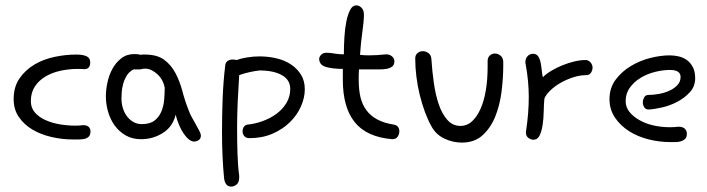

<svg xmlns="http://www.w3.org/2000/svg" viewBox="-20 -523 2653 720"><path d="M291 -53.7Q305.7 -53.7 312.5 -47.4Q319.3 -41 319.3 -30.3Q319.3 -16.6 312.5 -10.3Q305.7 -3.9 295.9 -2Q286.1 0 274.4 0Q262.7 0 253.9 0Q212.9 0 172.9 -9.3Q132.8 -18.6 101.6 -37.1Q70.3 -55.7 50.8 -84Q31.2 -112.3 31.2 -151.4Q31.2 -197.3 53.2 -229Q75.2 -260.7 108.9 -280.8Q142.6 -300.8 184.1 -309.6Q225.6 -318.4 265.6 -318.4Q291 -318.4 304.7 -312Q318.4 -305.7 318.4 -288.1Q318.4 -277.3 313 -270.5Q307.6 -263.7 297.9 -263.7Q291 -263.7 285.2 -264.2Q279.3 -264.6 273.4 -264.6Q239.3 -264.6 207.5 -257.8Q175.8 -251 150.9 -236.3Q126 -221.7 110.8 -198.7Q95.7 -175.8 95.7 -143.6Q95.7 -118.2 111.3 -100.6Q127 -83 151.4 -72.3Q175.8 -61.5 205.1 -56.6Q234.4 -51.8 261.7 -51.8Q269.5 -51.8 276.4 -52.2Q283.2 -52.7 291 -53.7Z M505.9 -262.7H480.5Q463.9 -253.9 455.1 -239.3Q446.3 -224.6 441.9 -208.5Q437.5 -192.4 436.5 -177.7Q435.5 -163.1 435.5 -154.3Q435.5 -134.8 440.9 -117.2Q446.3 -99.6 456.5 -86.4Q466.8 -73.2 480.5 -65.4Q494.1 -57.6 511.7 -57.6Q543 -57.6 560.1 -71.3Q577.1 -85 585.4 -105.5Q593.8 -126 595.7 -149.9Q597.7 -173.8 597.7 -194.3Q595.7 -207 588.9 -220.2Q582 -233.4 571.8 -243.2Q561.5 -252.9 549.3 -259.3Q537.1 -265.6 524.4 -265.6Q514.6 -265.6 505.9 -262.7ZM638.7 -92.8Q627.9 -47.9 590.8 -24.4Q553.7 -1 508.8 -1Q476.6 -1 451.7 -15.1Q426.8 -29.3 410.2 -52.2Q393.6 -75.2 385.3 -104Q377 -132.8 377 -162.1Q377 -185.5 382.8 -213.4Q388.7 -241.2 401.4 -264.6Q414.1 -288.1 434.6 -304.2Q455.1 -320.3 484.4 -320.3Q500 -320.3 505.9 -317.4Q510.7 -318.4 514.6 -318.4Q518.6 -318.4 523.4 -318.4Q569.3 -318.4 595.7 -298.8Q622.1 -279.3 638.2 -248.5Q654.3 -217.8 664.1 -180.7Q673.8 -143.6 687.5 -109.4Q691.4 -97.7 699.2 -83.5Q707 -69.3 714.8 -55.7Q722.7 -42 728 -31.2Q733.4 -20.5 733.4 -14.6Q733.4 -3.9 725.6 2Q717.8 7.8 708 7.8Q698.2 7.8 688 -0.5Q677.7 -8.8 668.5 -22.5Q659.2 -36.1 651.4 -54.7Q643.6 -73.2 638.7 -92.8Z M877 135.7V142.6Q877 161.1 867.2 168.9Q857.4 176.8 846.7 176.8Q835.9 176.8 829.1 168.9Q822.3 161.1 820.3 145.5Q816.4 105.5 814.5 62Q812.5 18.6 812.5 -27.3Q812.5 -91.8 814.9 -154.3Q817.4 -216.8 824.2 -274.4Q825.2 -289.1 833.5 -294.4Q841.8 -299.8 852.5 -299.8Q859.4 -299.8 867.2 -297.9Q882.8 -303.7 906.2 -307.6Q929.7 -311.5 953.1 -311.5Q986.3 -311.5 1017.1 -304.2Q1047.9 -296.9 1071.3 -281.2Q1094.7 -265.6 1108.9 -242.7Q1123 -219.7 1123 -188.5Q1123 -156.2 1108.4 -123.5Q1093.8 -90.8 1066.9 -64.5Q1040 -38.1 1001.5 -21.5Q962.9 -4.9 916 -4.9Q902.3 -4.9 896 -12.7Q889.6 -20.5 889.6 -30.3Q889.6 -40 894.5 -47.4Q899.4 -54.7 908.2 -55.7Q936.5 -58.6 964.8 -68.8Q993.2 -79.1 1016.1 -95.7Q1039.1 -112.3 1053.7 -136.2Q1068.4 -160.2 1068.4 -189.5Q1068.4 -223.6 1037.1 -241.2Q1005.9 -258.8 953.1 -258.8Q935.5 -256.8 915.5 -252.4Q895.5 -248 877 -241.2Q874 -197.3 871.6 -146Q869.1 -94.7 869.1 -43.9Q869.1 6.8 870.6 53.7Q872.1 100.6 877 135.7Z M1451.2 -1Q1355.5 -8.8 1310.5 -64.5Q1265.6 -120.1 1265.6 -223.6V-264.6Q1227.5 -264.6 1202.1 -272Q1176.8 -279.3 1176.8 -303.7Q1178.7 -312.5 1185.5 -318.8Q1192.4 -325.2 1205.1 -325.2Q1216.8 -325.2 1233.4 -322.3Q1250 -319.3 1269.5 -319.3Q1269.5 -350.6 1271.5 -383.3Q1273.4 -416 1278.8 -442.4Q1284.2 -468.8 1293 -485.8Q1301.8 -502.9 1316.4 -502.9Q1327.1 -502.9 1335.9 -493.7Q1344.7 -484.4 1344.7 -468.8Q1344.7 -444.3 1338.9 -403.3Q1333 -362.3 1330.1 -317.4Q1337.9 -316.4 1346.2 -315.9Q1354.5 -315.4 1363.3 -315.4Q1378.9 -315.4 1395 -316.4Q1411.1 -317.4 1427.7 -319.3Q1441.4 -319.3 1450.2 -311.5Q1459 -303.7 1459 -293.9Q1459 -280.3 1451.2 -273.9Q1443.4 -267.6 1431.2 -265.1Q1418.9 -262.7 1402.8 -262.7Q1386.7 -262.7 1371.1 -262.7H1326.2Q1325.2 -252 1325.2 -242.2Q1325.2 -232.4 1325.2 -222.7Q1325.2 -187.5 1331.5 -159.7Q1337.9 -131.8 1353.5 -110.4Q1369.1 -88.9 1394.5 -75.2Q1419.9 -61.5 1457 -55.7Q1467.8 -53.7 1472.7 -46.9Q1477.5 -40 1477.5 -31.2Q1477.5 -19.5 1471.2 -10.3Q1464.8 -1 1451.2 -1Z M1867.2 -292V-276.4Q1867.2 -230.5 1860.8 -179.7Q1854.5 -128.9 1837.4 -86.4Q1820.3 -43.9 1790 -16.1Q1759.8 11.7 1711.9 11.7Q1677.7 11.7 1646 -3.4Q1614.3 -18.6 1597.7 -49.8Q1585 -72.3 1573.7 -102.5Q1562.5 -132.8 1554.2 -166.5Q1545.9 -200.2 1541.5 -235.4Q1537.1 -270.5 1537.1 -303.7Q1537.1 -316.4 1545.4 -323.7Q1553.7 -331.1 1565.4 -331.1Q1577.1 -331.1 1586.9 -323.7Q1596.7 -316.4 1597.7 -301.8Q1600.6 -256.8 1606.9 -211.9Q1613.3 -167 1625.5 -131.3Q1637.7 -95.7 1657.7 -73.2Q1677.7 -50.8 1707 -50.8Q1731.4 -50.8 1750 -67.9Q1768.6 -85 1781.7 -114.3Q1794.9 -143.6 1801.8 -184.1Q1808.6 -224.6 1808.6 -271.5V-293.9Q1808.6 -307.6 1816.9 -314.9Q1825.2 -322.3 1835.9 -322.3Q1846.7 -322.3 1856.4 -314.9Q1866.2 -307.6 1867.2 -292Z M1953.1 -34.2Q1958 -67.4 1960.4 -98.1Q1962.9 -128.9 1962.9 -159.2Q1962.9 -218.8 1951.2 -282.2Q1950.2 -285.2 1950.2 -290Q1950.2 -303.7 1958.5 -312.5Q1966.8 -321.3 1978.5 -321.3Q1991.2 -321.3 1997.6 -312.5Q2003.9 -303.7 2006.8 -290.5Q2009.8 -277.3 2011.2 -262.2Q2012.7 -247.1 2015.6 -233.4Q2028.3 -246.1 2047.9 -257.8Q2067.4 -269.5 2089.4 -278.3Q2111.3 -287.1 2133.8 -292.5Q2156.2 -297.9 2175.8 -297.9Q2186.5 -297.9 2194.3 -289.1Q2202.1 -280.3 2202.1 -269.5Q2202.1 -259.8 2196.3 -250.5Q2190.4 -241.2 2177.7 -241.2Q2154.3 -241.2 2128.9 -232.9Q2103.5 -224.6 2081.5 -211.9Q2059.6 -199.2 2043.5 -183.6Q2027.3 -168 2021.5 -153.3Q2019.5 -133.8 2019 -106.9Q2018.6 -80.1 2015.1 -56.2Q2011.7 -32.2 2003.9 -15.6Q1996.1 1 1980.5 1Q1970.7 1 1961.4 -5.9Q1952.1 -12.7 1952.1 -27.3Q1952.1 -31.2 1953.1 -34.2Z M2523.4 -47.9Q2540 -47.9 2547.9 -40.5Q2555.7 -33.2 2555.7 -21.5Q2555.7 -8.8 2549.3 -2.4Q2543 3.9 2533.7 6.8Q2524.4 9.8 2513.2 9.8Q2502 9.8 2493.2 9.8Q2452.1 9.8 2411.6 -0.5Q2371.1 -10.7 2338.9 -31.2Q2306.6 -51.8 2286.1 -82Q2265.6 -112.3 2265.6 -151.4Q2265.6 -193.4 2288.6 -224.1Q2311.5 -254.9 2345.7 -275.4Q2379.9 -295.9 2418.9 -305.7Q2458 -315.4 2491.2 -315.4Q2507.8 -315.4 2524.9 -311.5Q2542 -307.6 2555.7 -297.9Q2569.3 -288.1 2578.1 -271.5Q2586.9 -254.9 2586.9 -229.5Q2586.9 -199.2 2567.4 -177.7Q2547.9 -156.2 2520.5 -141.6Q2493.2 -127 2462.9 -120.1Q2432.6 -113.3 2412.1 -112.3Q2401.4 -112.3 2396 -120.6Q2390.6 -128.9 2390.6 -139.6Q2390.6 -148.4 2395.5 -157.7Q2400.4 -167 2412.1 -167Q2430.7 -167 2451.7 -170.9Q2472.7 -174.8 2490.7 -183.1Q2508.8 -191.4 2520.5 -204.1Q2532.2 -216.8 2532.2 -234.4Q2532.2 -260.7 2492.2 -260.7Q2465.8 -260.7 2436.5 -253.4Q2407.2 -246.1 2382.8 -231.4Q2358.4 -216.8 2342.3 -194.8Q2326.2 -172.9 2326.2 -143.6Q2326.2 -121.1 2340.3 -103.5Q2354.5 -85.9 2377.4 -72.8Q2400.4 -59.6 2430.2 -52.7Q2460 -45.9 2492.2 -45.9Q2500 -45.9 2507.8 -46.4Q2515.6 -46.9 2523.4 -47.9Z"/></svg>

Font: Hi Melody
Style: Regular
Weight: 400
Designer: YoonDesign Inc.
Foundry: YoonDesign Inc.
Version: Version 3.00